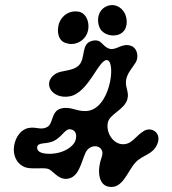

<svg xmlns="http://www.w3.org/2000/svg" viewBox="-20 -713 681 759"><path d="M292 -455C320 -483 298 -542 346 -552C384 -560 383 -528 414 -520C440 -513 465 -546 500 -531C525 -520 528 -486 517 -467C504 -445 481 -423 478 -393C475 -365 492 -348 483 -319C470 -278 412 -262 406 -227C399 -187 427 -146 462 -143C502 -140 515 -176 550 -196C580 -213 620 -187 602 -144C584 -100 544 -102 515 -70C483 -35 465 36 409 25C367 17 364 -43 382 -92C399 -138 338 -152 318 -109C300 -70 292 -9 243 -6C207 -4 189 -41 168 -46C148 -51 102 -43 79 -52C6 -81 32 -196 93 -207C125 -213 141 -197 167 -211C191 -224 182 -274 221 -284C259 -294 281 -272 321 -274C415 -279 439 -465 405 -475C372 -485 331 -345 255 -332C185 -320 145 -385 199 -421C225 -437 267 -430 292 -455ZM127 -131C126 -121 132 -109 159 -106C219 -99 271 -130 279 -160C286 -187 275 -200 257 -202C235 -204 224 -167 186 -153C159 -143 129 -151 127 -131ZM240 -543C277 -530 312 -551 324 -580C338 -613 326 -660 291 -667C255 -673 225 -653 213 -620C204 -590 209 -552 240 -543ZM374 -603C389 -573 431 -565 457 -580C484 -595 486 -632 474 -659C459 -689 427 -702 397 -686C367 -670 361 -632 374 -603Z"/></svg>

Font: PicNic
Style: Regular
Weight: 400
Designer: Mariel Nils
Foundry: Velvetyne Type Foundry
Version: Version 2.000;Glyphs 3.2.3 (3260)